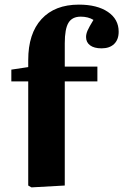

<svg xmlns="http://www.w3.org/2000/svg" viewBox="-20 -802 533 830"><path d="M116 8 102 0V-450H29V-501L102 -512V-542Q102 -657 159.5 -719.5Q217 -782 321 -782Q400 -782 446.5 -750.5Q493 -719 493 -665Q493 -631 473.5 -612Q454 -593 419 -593Q387 -593 369.5 -606Q352 -619 352 -642Q352 -655 358.5 -670Q365 -685 384 -716Q361 -730 329 -730Q292 -730 276 -703.5Q260 -677 260 -615V-514H401V-450H260V0Z"/></svg>

Font: Literata 36pt
Style: Bold
Weight: 700
Designer: Latin by Veronika Burian and Jose Scaglione. Greek by Irene Vlachou. Cyrillic by Vera Evstafieva.
Foundry: TypeTogether
Version: Version 3.002